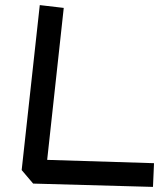

<svg xmlns="http://www.w3.org/2000/svg" viewBox="-20 -736 644 753"><path d="M110 -16 65 -69 136 -716 230 -705 165 -109 584 -96 580 -3Z"/></svg>

Font: ZCOOL KuaiLe
Style: Regular
Weight: 400
Designer: Lui Bingke
Foundry: ZCOOL
Version: Version 2.000